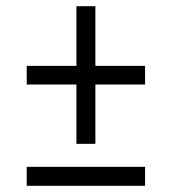

<svg xmlns="http://www.w3.org/2000/svg" viewBox="-20 -616 553 618"><path d="M226 -153V-344H66V-404H226V-596H287V-404H447V-344H287V-153ZM66 -18V-79H447V-18Z"/></svg>

Font: Archivo Condensed Light
Style: Regular
Weight: 300
Width: 3
Designer: Hector Gatti
Foundry: Omnibus-Type
Version: Version 2.001